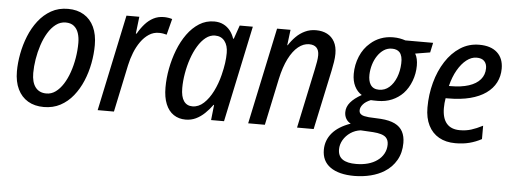

<svg xmlns="http://www.w3.org/2000/svg" viewBox="-51 -689 2845 1068"><g transform="rotate(5 1371.5 -154.5)"><path d="M202.1 8.8Q150.4 8.8 113.3 -13.2Q76.2 -35.2 56.2 -76.7Q36.1 -118.2 36.1 -176.3Q36.1 -223.1 45.7 -274.2Q55.2 -325.2 74.7 -373.8Q94.2 -422.4 124.5 -461.4Q154.8 -500.5 195.8 -523.7Q236.8 -546.9 289.6 -546.9Q341.3 -546.9 378.4 -524.4Q415.5 -502 435.3 -460Q455.1 -418 455.1 -358.9Q455.1 -309.1 445.3 -257.1Q435.5 -205.1 415.5 -157.5Q395.5 -109.9 365.2 -72.3Q335 -34.7 294.2 -12.9Q253.4 8.8 202.1 8.8ZM210 -67.4Q237.8 -67.4 261.2 -84.5Q284.7 -101.6 303.5 -131.1Q322.3 -160.6 335.4 -198.5Q348.6 -236.3 355.7 -278.8Q362.8 -321.3 362.8 -363.3Q362.8 -393.6 354.7 -417.7Q346.7 -441.9 329.1 -456.1Q311.5 -470.2 283.2 -470.2Q252.9 -470.2 228.3 -451.4Q203.6 -432.6 184.8 -401.4Q166 -370.1 153.3 -331.3Q140.6 -292.5 134 -252Q127.4 -211.4 127.4 -174.8Q127.4 -123 148.7 -95.2Q169.9 -67.4 210 -67.4Z M502.4 0 616.2 -537.6H688L676.8 -442.9H681.2Q698.7 -473.6 719.7 -497.3Q740.7 -521 766.6 -534.4Q792.5 -547.9 824.7 -547.9Q836.4 -547.9 848.4 -546.1Q860.4 -544.4 871.1 -541L848.1 -451.7Q838.4 -454.6 827.4 -456.3Q816.4 -458 804.7 -458Q773.9 -458 748.8 -441.4Q723.6 -424.8 703.9 -397Q684.1 -369.1 670.4 -334.5Q656.7 -299.8 648.9 -263.2L593.3 0Z M993.7 9.8Q955.6 9.8 927 -9.3Q898.4 -28.3 882.8 -66.2Q867.2 -104 867.2 -159.2Q867.2 -210.4 877.4 -264.6Q887.7 -318.8 907.2 -369.4Q926.8 -419.9 955.8 -460.2Q984.9 -500.5 1022.5 -524.2Q1060.1 -547.9 1106 -547.9Q1134.8 -547.9 1157 -536.9Q1179.2 -525.9 1194.6 -506.6Q1210 -487.3 1218.3 -461.9H1222.2L1248.5 -537.6H1321.8L1208 0H1135.7L1145 -85.4H1142.1Q1122.6 -58.6 1099.9 -36.9Q1077.1 -15.1 1051 -2.7Q1024.9 9.8 993.7 9.8ZM1025.4 -66.9Q1059.6 -66.9 1088.4 -93.5Q1117.2 -120.1 1138.7 -163.1Q1160.2 -206.1 1172.4 -255.4Q1181.6 -292.5 1185.8 -322.5Q1189.9 -352.5 1189.9 -379.4Q1189.9 -420.9 1170.7 -445.6Q1151.4 -470.2 1117.2 -470.2Q1089.4 -470.2 1065.2 -451.2Q1041 -432.1 1021.7 -400.1Q1002.4 -368.2 988.8 -328.4Q975.1 -288.6 967.8 -245.8Q960.4 -203.1 960.4 -163.6Q960.4 -115.2 977.3 -91.1Q994.1 -66.9 1025.4 -66.9Z M1342.8 0 1457 -538.6H1532.2L1521.5 -451.7H1523.9Q1541 -478.5 1563 -500.5Q1585 -522.5 1612.8 -535.6Q1640.6 -548.8 1673.8 -548.8Q1709.5 -548.8 1736.1 -535.2Q1762.7 -521.5 1777.6 -494.4Q1792.5 -467.3 1792.5 -427.2Q1792.5 -406.2 1788.6 -381.6Q1784.7 -356.9 1779.8 -333.5L1708.5 0H1615.7L1686 -331.5Q1690.9 -354 1694.3 -374.5Q1697.8 -395 1697.8 -411.1Q1697.8 -439 1683.8 -453.4Q1669.9 -467.8 1642.6 -467.8Q1610.8 -467.8 1581.8 -444.3Q1552.7 -420.9 1529.3 -374.8Q1505.9 -328.6 1491.2 -260.7L1436 0Z M1956.5 240.2Q1869.6 240.2 1822 206.5Q1774.4 172.9 1774.9 108.9Q1775.4 56.2 1809.3 16.1Q1843.3 -23.9 1911.1 -47.9Q1894 -56.6 1884.8 -72.5Q1875.5 -88.4 1875.5 -108.9Q1875.5 -138.7 1896.5 -163.8Q1917.5 -189 1958.5 -211.9Q1933.1 -227.1 1918.5 -256.3Q1903.8 -285.6 1903.8 -325.2Q1903.8 -376.5 1923.3 -423.3Q1942.9 -470.2 1979 -500.5Q2003.4 -522.5 2035.6 -534.7Q2067.9 -546.9 2105 -546.9Q2125.5 -546.9 2142.6 -543.7Q2159.7 -540.5 2173.8 -535.6H2328.6L2316.9 -481L2234.4 -467.3Q2242.2 -454.6 2245.8 -437.7Q2249.5 -420.9 2249.5 -401.4Q2249.5 -356.9 2233.9 -315.4Q2218.3 -273.9 2190.9 -244.6Q2164.6 -217.3 2128.9 -202.1Q2093.3 -187 2049.3 -187Q2036.6 -187 2027.1 -187.3Q2017.6 -187.5 2011.2 -188Q1982.4 -176.3 1968.3 -159.4Q1954.1 -142.6 1954.1 -126Q1954.1 -110.8 1965.3 -103.5Q1971.7 -98.6 1982.4 -96.2Q1993.2 -93.8 2007.8 -92.3L2076.2 -88.9Q2124.5 -85.4 2154.5 -70.6Q2184.6 -55.7 2198.5 -29.3Q2212.4 -2.9 2212.4 33.7Q2212.4 88.4 2188.5 130.1Q2164.6 171.9 2122.1 198.2Q2089.8 218.3 2047.6 229Q2005.4 239.7 1956.5 240.2ZM1960.4 172.9Q1996.1 172.9 2026.1 164.6Q2056.2 156.2 2077.6 140.6Q2100.1 125 2113 101.6Q2126 78.1 2126 50.3Q2126 38.1 2122.6 28.1Q2119.1 18.1 2111.3 10.3Q2101.6 1 2083.7 -4.4Q2065.9 -9.8 2039.1 -11.7L1969.7 -15.6Q1938.5 -11.7 1913.3 5.4Q1888.2 22.5 1873.5 47.6Q1858.9 72.8 1858.9 100.1Q1858.9 138.2 1885 155.8Q1911.1 173.3 1960.4 172.9ZM2051.3 -249.5Q2084 -249.5 2108.2 -270.8Q2132.3 -292 2146.5 -327.6Q2160.6 -363.3 2162.1 -405.8Q2163.1 -426.8 2159.2 -442.4Q2155.3 -458 2146.5 -467.8Q2139.2 -475.6 2128.4 -479.5Q2117.7 -483.4 2103.5 -483.4Q2078.6 -483.4 2058.6 -470.2Q2038.6 -457 2023.7 -434.8Q2008.8 -412.6 2000.5 -385.3Q1992.2 -357.9 1991.2 -329.1Q1990.7 -312 1993.7 -297.9Q1996.6 -283.7 2002.9 -273.9Q2017.6 -249.5 2051.3 -249.5Z M2500 9.8Q2446.8 9.8 2408.4 -12Q2370.1 -33.7 2349.4 -75Q2328.6 -116.2 2328.6 -174.8Q2328.6 -247.1 2346.7 -314Q2364.7 -380.9 2398.7 -433.6Q2432.6 -486.3 2480 -516.8Q2527.3 -547.4 2585.9 -547.4Q2650.4 -547.4 2685.8 -515.4Q2721.2 -483.4 2721.2 -425.8Q2721.2 -383.3 2703.1 -348.1Q2685.1 -313 2649.4 -287.6Q2613.8 -262.2 2561 -248.5Q2508.3 -234.9 2438 -234.9H2424.8Q2422.4 -221.7 2421.1 -207.8Q2419.9 -193.8 2419.9 -180.2Q2419.9 -123 2444.8 -93.8Q2469.7 -64.5 2519 -64.5Q2552.7 -64.5 2581.8 -73.5Q2610.8 -82.5 2646 -100.6V-25.9Q2613.3 -8.3 2578.4 0.7Q2543.5 9.8 2500 9.8ZM2437 -304.2H2445.8Q2505.9 -304.2 2547.9 -317.9Q2589.8 -331.5 2612.1 -357.7Q2634.3 -383.8 2634.3 -420.4Q2634.3 -445.3 2620.1 -460Q2606 -474.6 2577.1 -474.6Q2548.3 -474.6 2521 -453.4Q2493.7 -432.1 2471.7 -394Q2449.7 -356 2437 -304.2Z"/></g></svg>

Font: Open Sans SemiCondensed Medium
Style: Italic
Weight: 500
Width: 4
Italic angle: -12°
Designer: Monotype Design Team
Foundry: Monotype Imaging Inc.
Version: Version 3.000